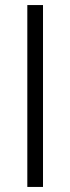

<svg xmlns="http://www.w3.org/2000/svg" viewBox="-20 -739 277 759"><path d="M88 0V-719H150V0Z"/></svg>

Font: Nunitoga
Style: Light
Weight: 300
Designer: Vernon Adams
Foundry: Vernon Adams
Version: Version 1.0